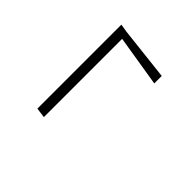

<svg xmlns="http://www.w3.org/2000/svg" viewBox="-20 -420 532 532"><g transform="rotate(-45 246.0 -154.0)"><path d="M102.5 -214.8 106.4 -244.1H435.5L431.6 -219.7L414.1 -64.5H384.8L409.2 -214.8Z"/></g></svg>

Font: Kleymisska
Style: Regular
Weight: 500
Italic angle: -8°
Designer: gluk
Foundry: gluk
Version: Version 0.298